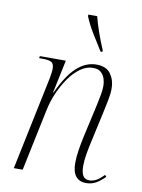

<svg xmlns="http://www.w3.org/2000/svg" viewBox="-87 -826 664 896"><g transform="rotate(10 245.0 -378.0)"><path d="M384 10Q318 10 318 -74Q318 -101 323 -133.5Q328 -166 336 -203L366 -337Q368 -347 372.5 -367Q377 -387 381 -410Q385 -433 385 -451Q385 -466 380 -483Q375 -500 362 -512.5Q349 -525 323 -525Q292 -525 263 -504Q234 -483 210 -448.5Q186 -414 168.5 -373Q151 -332 143 -291L82 0H40L132 -441Q134 -453 136 -465.5Q138 -478 138 -488Q138 -511 126.5 -518.5Q115 -526 82 -526H67L69 -536H192L159 -379H161Q201 -466 244 -504.5Q287 -543 336 -543Q384 -543 404.5 -513.5Q425 -484 425 -445Q425 -419 418.5 -388Q412 -357 406 -328L375 -187Q368 -156 362.5 -125Q357 -94 357 -66Q357 -37 366 -21Q375 -5 397 -5Q411 -5 427 -12.5Q443 -20 465 -43L472 -35Q448 -11 428 -0.5Q408 10 384 10ZM344 -606Q318 -648 296 -683.5Q274 -719 258 -758V-766H300Q307 -737 321.5 -695Q336 -653 353 -614V-606Z"/></g></svg>

Font: Noto Serif Display SemiCondensed ExtraLight
Style: Italic
Weight: 200
Width: 4
Italic angle: -12°
Designer: Monotype Design Team
Foundry: Monotype Imaging Inc.
Version: Version 2.009